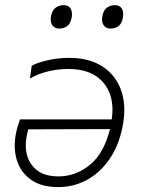

<svg xmlns="http://www.w3.org/2000/svg" viewBox="-20 -734 568 763"><path d="M210.5 9.5Q144 9.5 102.8 -20Q61.5 -49.5 46.5 -99Q38.5 -125.5 38.5 -155.5Q38.5 -180 44 -207Q46.5 -219 51 -233.8Q55.5 -248.5 59.5 -259.5H424Q427 -279.5 427 -298Q427 -362.5 391 -405.5Q345 -460 251 -460Q211.5 -460 171.5 -450.5Q131.5 -441 99 -422L106 -472.5Q123.5 -483.5 166 -493.8Q208.5 -504 255.5 -504Q335.5 -504 388.8 -468.8Q442 -433.5 463 -370.5Q474 -336.5 474 -297Q474 -262.5 465.5 -223.5Q450.5 -152.5 414 -100Q377.5 -47.5 325.2 -19Q273 9.5 210.5 9.5ZM87.5 -201Q82.5 -177 82.5 -156Q82.5 -111 105.5 -79.5Q138.5 -33 212 -33Q280.5 -33 336.8 -78.5Q393 -124 417 -221L92.5 -220Q89.5 -210 87.5 -201ZM418 -620.5Q400.5 -620.5 391.5 -634.5Q385.5 -643.5 385.5 -656.5Q385.5 -663 387 -671Q391.5 -694.5 405.5 -704Q419.5 -713.5 437 -713.5Q455.5 -713.5 464 -700Q469.5 -691 469.5 -678Q469.5 -671 468 -663Q464 -639.5 450.5 -630Q437 -620.5 418 -620.5ZM214.5 -620.5Q197 -620.5 187.5 -634.5Q181.5 -643.5 181.5 -656.5Q181.5 -663 183 -671Q188 -694.5 201.8 -704Q215.5 -713.5 233.5 -713.5Q252 -713.5 260.5 -700Q266 -690.5 266 -677.5Q266 -670.5 264.5 -663Q260 -639.5 246.5 -630Q233 -620.5 214.5 -620.5Z"/></svg>

Font: Heraclito ExtraLight
Style: Italic
Weight: 200
Italic angle: -12°
Designer: Kostas Bartsokas (font) & Cristiano Sobral (main changes)
Foundry: Kostas Bartsokas (font) & Cristiano Sobral (main changes)
Version: Version 1.00;July 8, 2020;FontCreator 13.0.0.2655 64-bit